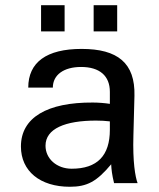

<svg xmlns="http://www.w3.org/2000/svg" viewBox="-20 -700 606 734"><path d="M400 -204C400 -105 352 -55 254 -55C197 -55 154 -93 154 -143C154 -208 229 -239 347 -239C369 -239 380 -238 400 -236ZM60 -140C60 -46 133 14 247 14C313 14 350 -6 405 -72C406 -52 408 -33 416 0H506C497 -24 487 -81 490 -182L494 -334C497 -459 430 -513 292 -513C158 -513 88 -462 88 -365H182C182 -414 224 -444 290 -444C361 -444 400 -410 400 -349V-303C381 -306 355 -308 335 -308C161 -309 60 -251 60 -140ZM227 -580V-680H137V-580ZM428 -580V-680H338V-580Z"/></svg>

Font: Perun
Style: Regular
Weight: 400
Foundry: Copyright (c) Stefan Peev, Context Ltd, 2016
Version: Version 1.089